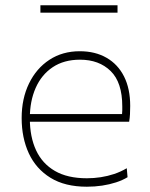

<svg xmlns="http://www.w3.org/2000/svg" viewBox="-20 -698 568 727"><path d="M309 9Q226 9 171.2 -24.8Q116.5 -58.5 89.2 -117.2Q62 -176 62 -251Q62 -324.5 89.8 -381.8Q117.5 -439 167 -471.5Q216.5 -504 282 -504Q340.5 -504 383.5 -479.2Q426.5 -454.5 449.8 -408.2Q473 -362 473 -297Q473 -280 472.2 -265.8Q471.5 -251.5 469 -237L442 -264Q443 -272.5 443 -280Q443 -287.5 443 -295Q443 -386 399 -429Q355 -472 283 -472Q222 -472 179.5 -443.5Q137 -415 115 -365Q93 -315 93 -251V-249Q93 -180 116.5 -129.2Q140 -78.5 187.8 -50.8Q235.5 -23 309 -23Q335.5 -23 361.5 -27Q387.5 -31 412.2 -39.2Q437 -47.5 460 -61L463 -27Q444 -15.5 419.5 -7.5Q395 0.5 366.8 4.8Q338.5 9 309 9ZM78 -237V-266H447L469 -263V-237ZM133 -650V-678Q166 -678 202.8 -678Q239.5 -678 279 -678Q319 -678 355.5 -678Q392 -678 425 -678V-650Q392 -650 355.5 -650Q319 -650 279 -650Q239.5 -650 202.8 -650Q166 -650 133 -650Z"/></svg>

Font: Commissioner Thin Thin
Style: Regular
Weight: 250
Version: Version 1.000